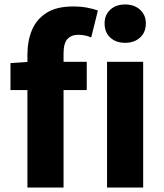

<svg xmlns="http://www.w3.org/2000/svg" viewBox="-20 -841 737 861"><path d="M103 0V-598Q103 -657 123 -705.5Q143 -754 188 -783Q233 -812 308 -812Q343 -812 371.5 -806.5Q400 -801 419 -794L389 -673Q362 -685 331 -685Q300 -685 282.5 -666Q265 -647 265 -602V0ZM27 -437V-558L113 -564H369V-437ZM460 0V-564H622V0ZM541 -649Q500 -649 474.5 -672.5Q449 -696 449 -736Q449 -774 474.5 -797.5Q500 -821 541 -821Q582 -821 608 -797.5Q634 -774 634 -736Q634 -696 608 -672.5Q582 -649 541 -649Z"/></svg>

Font: Noto Sans SC ExtraBold
Style: Regular
Weight: 800
Designer: Ryoko NISHIZUKA 西塚涼子 (kana, bopomofo & ideographs); Paul D. Hunt (Latin, Greek & Cyrillic); Sandoll Communications 산돌커뮤니
Foundry: Adobe
Version: Version 2.004-H2;hotconv 1.0.118;makeotfexe 2.5.65603